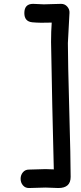

<svg xmlns="http://www.w3.org/2000/svg" viewBox="-20 -762 416 986"><path d="M213.9 201.2Q225.1 201.2 247.1 202.4Q269 203.6 279.8 203.6Q342.8 203.6 342.8 146.5Q342.8 57.1 335.7 -197Q328.6 -451.2 328.6 -540.5L336.4 -688.5L336.9 -695.3Q337.9 -713.9 325.4 -728Q313 -742.2 293.9 -742.2Q278.8 -742.2 249.3 -741Q219.7 -739.7 205.1 -739.7Q195.8 -739.7 177.5 -741Q159.2 -742.2 149.9 -742.2Q105 -742.2 105 -694.8Q105 -651.4 146 -647.5Q187 -643.6 245.6 -646Q242.2 -602.1 242.2 -546.9L248.5 -219.2L256.3 107.9L213.9 106.4Q199.7 106.4 171.1 107.7Q142.6 108.9 128.4 108.9Q109.4 108.9 97.7 122.8Q85.9 136.7 85.9 156.2Q85.9 175.8 97.7 189.7Q109.4 203.6 128.4 203.6Q142.6 203.6 171.1 202.4Q199.7 201.2 213.9 201.2Z"/></svg>

Font: Righma Çiddhi
Style: Regular
Weight: 400
Designer: R.S. Wihananto
Foundry: R.S. Wihananto
Version: Version 2.0.1